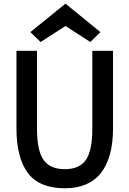

<svg xmlns="http://www.w3.org/2000/svg" viewBox="-20 -1011 702 1041"><path d="M130.9 -73.2Q69.3 -156.2 69.3 -314.5Q69.3 -454.1 69.3 -735.4Q96.7 -735.4 180.7 -735.4Q180.7 -628.9 180.7 -311.5Q180.7 -195.3 215.8 -144.5Q251 -93.8 331.1 -93.8Q411.1 -93.8 445.3 -143.6Q480.5 -193.4 480.5 -311.5Q480.5 -453.1 480.5 -735.4Q507.8 -735.4 592.8 -735.4Q592.8 -629.9 592.8 -314.5Q592.8 -157.2 527.3 -73.2Q461.9 9.8 331.1 9.8Q193.4 9.8 130.9 -73.2ZM144.5 -836.9Q192.4 -876 335 -991.2Q381.8 -952.1 524.4 -836.9Q510.7 -823.2 469.7 -783.2Q436.5 -804.7 335 -870.1Q300.8 -848.6 200.2 -783.2Q186.5 -796.9 144.5 -836.9Z"/></svg>

Font: Alata=Ham
Style: Regular
Weight: 400
Designer: Spyros Zevelakis, Eben Sorkin
Version: Version 1.004